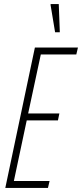

<svg xmlns="http://www.w3.org/2000/svg" viewBox="-20 -921 402 941"><path d="M6 0 151 -688H362L354 -654H180L118 -365H271L264 -331H111L48 -34H223L215 0ZM250 -763 228 -896V-901H268L273 -768V-763Z"/></svg>

Font: Saira Ultra Condensed Thin
Style: Italic
Weight: 100
Width: 1
Italic angle: -12°
Designer: Hector Gatti with collaboration of the Omnibus-Type team
Foundry: Omnibus-Type
Version: Version 1.001; ttfautohint (v1.8)